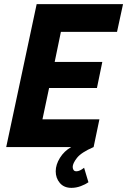

<svg xmlns="http://www.w3.org/2000/svg" viewBox="-20 -710 614 927"><path d="M10 0 157 -690H574L545 -556H274L244 -411H474L448 -285H217L185 -134H460L432 0ZM249 117Q249 85 269.5 52Q290 19 324 0H432Q372 26 351.5 52.5Q331 79 331 96Q331 104 335 110.5Q339 117 349 117Q365 117 386 100L407 170Q393 180 370.5 188.5Q348 197 325 197Q289 197 269 173.5Q249 150 249 117Z"/></svg>

Font: Radio Canada Condensed
Style: Bold Italic
Weight: 700
Width: 3
Italic angle: -12°
Designer: Charles Daoud, Etienne Aubert Bonn, Alexandre Saumier Demers, Jacques Le Bailly
Foundry: Radio-Canada
Version: Version 2.104; ttfautohint (v1.8.4.7-5d5b);gftools[0.9.28.de